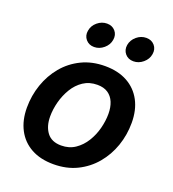

<svg xmlns="http://www.w3.org/2000/svg" viewBox="-138 -861 880 977"><g transform="rotate(20 301.5 -372.0)"><path d="M261.7 11.2Q190.9 11.2 140.6 -16.6Q90.3 -44.4 63.7 -95.2Q37.1 -146 37.1 -213.9Q37.1 -279.3 57.9 -339.4Q78.6 -399.4 117.9 -446.5Q157.2 -493.7 213.4 -521Q269.5 -548.3 339.8 -548.3Q410.6 -548.3 460.9 -520.5Q511.2 -492.7 538.1 -442.1Q564.9 -391.6 564.9 -322.8Q564.9 -257.3 544.2 -197.5Q523.4 -137.7 483.9 -90.6Q444.3 -43.5 388.4 -16.1Q332.5 11.2 261.7 11.2ZM266.1 -91.8Q309.6 -91.8 341.8 -113.8Q374 -135.7 395.5 -170.7Q417 -205.6 427.5 -246.3Q438 -287.1 438 -324.7Q438 -360.8 426.8 -387.9Q415.5 -415 392.8 -430.2Q370.1 -445.3 335.4 -445.3Q292 -445.3 259.8 -423.8Q227.5 -402.3 206.3 -367.2Q185.1 -332 174.3 -291.3Q163.6 -250.5 163.6 -212.4Q163.6 -158.7 189 -125.2Q214.4 -91.8 266.1 -91.8ZM465.3 -620.1Q436.5 -620.1 419.9 -639.9Q403.3 -659.7 407.7 -687.5Q412.6 -715.8 435.8 -735.4Q459 -754.9 487.8 -754.9Q516.1 -754.9 533 -735.4Q549.8 -715.8 544.9 -687.5Q540.5 -659.7 517.1 -639.9Q493.7 -620.1 465.3 -620.1ZM252.4 -620.1Q224.1 -620.1 207.3 -639.9Q190.4 -659.7 195.3 -687.5Q199.7 -715.8 223.1 -735.4Q246.6 -754.9 274.9 -754.9Q303.2 -754.9 320.1 -735.4Q336.9 -715.8 332 -687.5Q327.6 -659.7 304.2 -639.9Q280.8 -620.1 252.4 -620.1Z"/></g></svg>

Font: Inter 17pt SemiBold
Style: Italic
Weight: 600
Italic angle: -9.3988°
Version: Version 4.001;git-66647c0bb